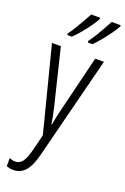

<svg xmlns="http://www.w3.org/2000/svg" viewBox="-187 -822 729 1119"><g transform="rotate(20 177.5 -262.5)"><path d="M14 -532H69L153 -187Q162 -148 166 -127Q170 -106 173 -85H176Q181 -114 186 -138Q191 -162 198 -188L282 -532H336L175 103Q156 177 127 209Q98 241 55 241Q44 241 33.5 239Q23 237 12 233V183Q32 191 49 191Q73 191 90.5 170.5Q108 150 123 93L148 -8ZM355 -758Q346 -740 325 -711Q304 -682 280.5 -653Q257 -624 238 -606H209V-616Q225 -637 242.5 -666Q260 -695 275.5 -722.5Q291 -750 299 -766H355ZM228 -758Q218 -739 198.5 -711Q179 -683 155 -654.5Q131 -626 110 -606H82V-616Q99 -639 116 -667.5Q133 -696 148 -722.5Q163 -749 172 -766H228Z"/></g></svg>

Font: Noto Sans ExtraCondensed Light
Style: Regular
Weight: 300
Width: 2
Designer: Monotype Design Team
Foundry: Monotype Imaging Inc.
Version: Version 2.013; ttfautohint (v1.8.4.7-5d5b)